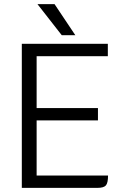

<svg xmlns="http://www.w3.org/2000/svg" viewBox="-20 -913 600 933"><path d="M505 -60Q505 -24 494.5 -12Q484 0 453 0H86V-700H504V-640H158V-388H456V-328H158V-60ZM162 -893H245L346 -742H280Z"/></svg>

Font: Krub
Style: Regular
Weight: 400
Designer: Ekaluck Peanpanawate
Foundry: Cadson Demak Co.,Ltd.
Version: Version 1.000; ttfautohint (v1.6)